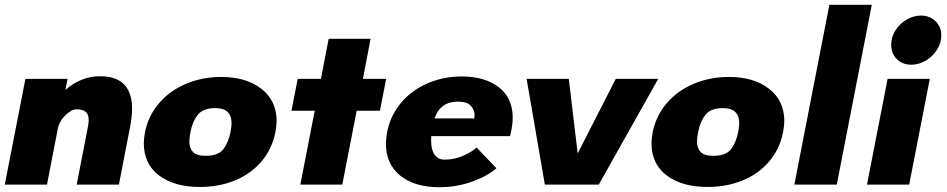

<svg xmlns="http://www.w3.org/2000/svg" viewBox="-29 -770 3950 801"><path d="M77 -441H253L244 -395Q273 -421 310 -436.5Q347 -452 388 -452Q522 -452 522 -316Q522 -284 514 -242L467 0H291L338 -242Q341 -257 341 -269Q341 -293 328.5 -303.5Q316 -314 290 -314Q269 -314 243.5 -289Q218 -264 212 -232L167 0H-9Z M571 -172Q571 -191 576 -219Q590 -288 635.5 -340.5Q681 -393 748.5 -421Q816 -449 894 -449Q998 -449 1061.5 -399.5Q1125 -350 1125 -265Q1125 -246 1120 -219Q1106 -148 1061.5 -96Q1017 -44 950.5 -17Q884 10 805 10Q698 10 634.5 -38Q571 -86 571 -172ZM761 -179Q761 -152 776 -136Q791 -120 830 -120Q881 -120 902.5 -147.5Q924 -175 933 -221Q937 -243 937 -256Q937 -319 869 -319Q818 -319 796 -291Q774 -263 766 -221Q761 -198 761 -179Z M1284 -308H1187L1213 -441H1310L1342 -608H1517L1485 -441H1582L1556 -308H1459L1399 0H1224Z M1581 -170Q1581 -191 1586 -219Q1600 -289 1644.5 -341.5Q1689 -394 1755 -422.5Q1821 -451 1898 -451Q1993 -451 2051.5 -406.5Q2110 -362 2110 -278Q2110 -258 2105 -230L2099 -202H1770Q1767 -155 1781 -129.5Q1795 -104 1826 -104Q1867 -104 1905 -121Q1943 -138 1959 -155L2042 -68Q2006 -36 1941 -12.5Q1876 11 1805 11Q1700 11 1640.5 -37.5Q1581 -86 1581 -170ZM1947 -276Q1947 -273 1948 -273Q1949 -274 1950 -278.5Q1951 -283 1951 -289Q1951 -311 1935.5 -328.5Q1920 -346 1881 -346Q1808 -346 1784 -276Z M2168 -441H2344L2381 -130L2540 -441H2717L2469 0H2244Z M2689 -172Q2689 -191 2694 -219Q2708 -288 2753.5 -340.5Q2799 -393 2866.5 -421Q2934 -449 3012 -449Q3116 -449 3179.5 -399.5Q3243 -350 3243 -265Q3243 -246 3238 -219Q3224 -148 3179.5 -96Q3135 -44 3068.5 -17Q3002 10 2923 10Q2816 10 2752.5 -38Q2689 -86 2689 -172ZM2879 -179Q2879 -152 2894 -136Q2909 -120 2948 -120Q2999 -120 3020.5 -147.5Q3042 -175 3051 -221Q3055 -243 3055 -256Q3055 -319 2987 -319Q2936 -319 2914 -291Q2892 -263 2884 -221Q2879 -198 2879 -179Z M3431 -750H3608L3462 0H3285Z M3674 -441H3850L3764 0H3588ZM3813 -705Q3850 -705 3874 -681.5Q3898 -658 3898 -622Q3898 -591 3880 -562.5Q3862 -534 3833 -517Q3804 -500 3773 -500Q3736 -500 3712.5 -523.5Q3689 -547 3689 -583Q3689 -615 3706.5 -643Q3724 -671 3753 -688Q3782 -705 3813 -705Z"/></svg>

Font: Teachers ExtraBold
Style: Italic
Weight: 800
Designer: Alfredo Marco Pradil & Chank Diesel
Version: Version 0.009